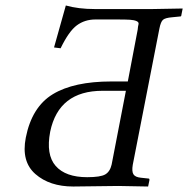

<svg xmlns="http://www.w3.org/2000/svg" viewBox="-20 -678 686 700"><path d="M387 -78 439 -347H354Q194 -347 163 -198Q147 -114 183 -73Q219 -32 298 -32Q346 -32 363.5 -42Q381 -52 387 -78ZM406 -607H328Q289 -607 260 -585.5Q231 -564 201 -502L177 -505L220 -658Q266 -645 326 -645H535L646 -647L641 -622Q641 -618 637 -618L607 -615Q583 -613 574.5 -606Q566 -599 561 -573L464 -77Q460 -53 466.5 -42.5Q473 -32 494 -30L522 -27Q525 -27 525 -22L520 2Q436 0 411 0Q380 0 329.5 1Q279 2 247 2Q161 2 109 -43.5Q57 -89 74 -176Q96 -288 172.5 -334.5Q249 -381 386 -381H446L482 -570Q483 -582 485 -589.5Q487 -597 478 -601Q469 -605 454 -606Q439 -607 406 -607Z"/></svg>

Font: Linux Libertine O
Style: Italic
Weight: 400
Italic angle: -12°
Designer: Philipp H. Poll
Foundry: Philipp H. Poll
Version: Version 5.1.6